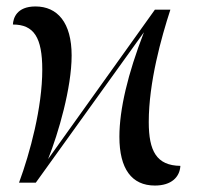

<svg xmlns="http://www.w3.org/2000/svg" viewBox="-20 -566 619 595"><path d="M460 9C511 9 537 -17 539 -52C465 -53 441 -98 441 -188C441 -311 480 -450 508 -536H460L129 -73C161 -153 202 -294 202 -394C202 -496 158 -546 90 -546C31 -546 21 -509 20 -490C85 -490 111 -450 111 -350C111 -233 73 -92 39 0H91L426 -466C376 -337 350 -227 350 -142C350 -43 388 9 460 9Z"/></svg>

Font: Noto Serif Display SemiCondensed
Style: Regular
Weight: 400
Width: 4
Designer: Monotype Design Team
Foundry: Monotype Imaging Inc.
Version: Version 2.009